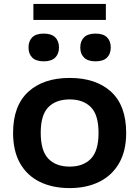

<svg xmlns="http://www.w3.org/2000/svg" viewBox="-20 -953 713 983"><path d="M336.5 10Q249.5 10 184.2 -21.8Q119 -53.5 83 -116.5Q47 -179.5 47 -272.5Q47 -411.5 124.5 -482.8Q202 -554 336.5 -554Q471.5 -554 548.8 -483.2Q626 -412.5 626 -272.5Q626 -180.5 589.8 -117.5Q553.5 -54.5 488.2 -22.2Q423 10 336.5 10ZM336.5 -100Q406 -100 445.2 -140.2Q484.5 -180.5 484.5 -272.5Q484.5 -365 445.2 -404.5Q406 -444 336.5 -444Q267 -444 227.8 -404.5Q188.5 -365 188.5 -273Q188.5 -180.5 227.8 -140.2Q267 -100 336.5 -100ZM469 -639Q430 -639 410.5 -658Q391 -677 391 -710Q391 -743 410.5 -762Q430 -781 469 -781Q508.5 -781 527.8 -762Q547 -743 547 -710Q547 -677 527.8 -658Q508.5 -639 469 -639ZM204 -639Q164.5 -639 145.2 -658Q126 -677 126 -710Q126 -743 145.2 -762Q164.5 -781 204 -781Q243 -781 262.5 -762Q282 -743 282 -710Q282 -677 262.5 -658Q243 -639 204 -639ZM151 -851V-933H522V-851Z"/></svg>

Font: Encode Sans Expanded Expanded SemiBold
Style: Regular
Weight: 600
Width: 7
Designer: Multiple Designers
Foundry: Impallari Type
Version: Version 3.000; ttfautohint (v1.8.3) -l 8 -r 50 -G 200 -x 14 